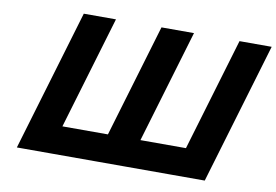

<svg xmlns="http://www.w3.org/2000/svg" viewBox="-84 -965 1587 1105"><g transform="rotate(10 709.5 -412.5)"><path d="M578.1 -165H312.1L508.7 -825H320.7L75 0H263H529H531H717H719H985H1173L1418.7 -825H1230.7L1034.1 -165H768.1L964.7 -825H962.7H776.7H774.7Z"/></g></svg>

Font: Hussar
Style: BdOblThree
Weight: 700
Foundry: Cannot Into Space Fonts
Version: Version 2.00